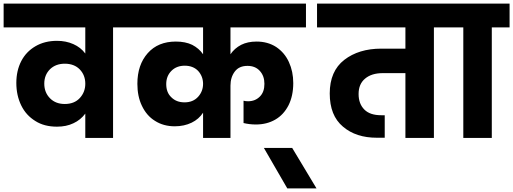

<svg xmlns="http://www.w3.org/2000/svg" viewBox="-37 -760 2828 1058"><path d="M-17 -740C-17 -740 -17 -609 -17 -609C-17 -609 433 -609 433 -609C433 -609 433 -465 433 -465C433 -465 433 -465 433 -465C416 -488 394 -505 367 -517C340 -529 310 -535 277 -535C277 -535 277 -535 277 -535C232 -535 192 -525 158 -505C124 -485 98 -458 80 -423C62 -388 53 -348 53 -303C53 -303 53 -303 53 -303C53 -257 62 -216 80 -179C98 -142 124 -114 158 -93C191 -72 231 -62 277 -62C277 -62 277 -62 277 -62C311 -62 341 -68 368 -81C394 -93 416 -111 433 -134C433 -134 433 0 433 0C433 0 586 0 586 0C586 0 586 -609 586 -609C586 -609 684 -609 684 -609C684 -609 684 -740 684 -740C684 -740 -17 -740 -17 -740ZM320 -187C320 -187 320 -187 320 -187C287 -187 260 -197 239 -218C218 -239 207 -266 207 -299C207 -299 207 -299 207 -299C207 -332 218 -358 239 -379C260 -399 287 -409 320 -409C320 -409 320 -409 320 -409C355 -409 383 -398 403 -377C423 -356 433 -330 433 -299C433 -299 433 -298 433 -298C433 -298 433 -298 433 -298C433 -268 423 -242 403 -220C383 -198 355 -187 320 -187Z M1649 -609C1649 -609 1649 -740 1649 -740C1649 -740 650 -740 650 -740C650 -740 650 -609 650 -609C650 -609 1082 -609 1082 -609C1082 -609 1082 -461 1082 -461C1082 -461 1082 -461 1082 -461C1067 -483 1047 -500 1022 -513C997 -525 967 -531 932 -531C932 -531 932 -531 932 -531C867 -531 815 -510 777 -467C739 -424 720 -368 720 -298C720 -298 720 -298 720 -298C720 -253 728 -212 745 -177C762 -141 786 -113 817 -94C848 -74 885 -64 926 -64C926 -64 926 -64 926 -64C961 -64 992 -71 1019 -84C1046 -97 1067 -116 1082 -139C1082 -139 1082 0 1082 0C1082 0 1233 0 1233 0C1233 0 1233 -288 1233 -288C1233 -288 1233 -288 1233 -288C1233 -319 1241 -345 1257 -366C1273 -387 1296 -397 1327 -397C1327 -397 1327 -397 1327 -397C1355 -397 1378 -388 1395 -369C1412 -350 1420 -327 1420 -298C1420 -298 1420 -298 1420 -298C1420 -268 1412 -245 1395 -228C1378 -211 1357 -202 1330 -202C1330 -202 1330 -202 1330 -202C1321 -202 1312 -203 1305 -205C1305 -205 1305 -82 1305 -82C1305 -82 1305 -82 1305 -82C1326 -77 1349 -74 1373 -74C1373 -74 1373 -74 1373 -74C1413 -74 1449 -83 1480 -101C1511 -119 1535 -145 1553 -180C1570 -214 1579 -255 1579 -302C1579 -302 1579 -302 1579 -302C1579 -345 1571 -383 1555 -418C1539 -453 1516 -480 1485 -501C1454 -521 1418 -531 1377 -531C1377 -531 1377 -531 1377 -531C1344 -531 1316 -525 1292 -513C1267 -500 1248 -483 1233 -461C1233 -461 1233 -609 1233 -609C1233 -609 1649 -609 1649 -609ZM980 -196C980 -196 980 -196 980 -196C950 -196 926 -205 907 -224C888 -242 879 -266 879 -297C879 -297 879 -297 879 -297C879 -327 889 -351 908 -370C927 -389 952 -398 981 -398C981 -398 981 -398 981 -398C1012 -398 1037 -388 1055 -369C1073 -349 1082 -325 1082 -298C1082 -298 1082 -298 1082 -298C1082 -271 1073 -247 1055 -227C1036 -206 1011 -196 980 -196Z M1707 278C1707 278 1573 55 1573 55C1573 55 1417 55 1417 55C1417 55 1546 278 1546 278C1546 278 1707 278 1707 278Z M2452 -740C2452 -740 1710 -740 1710 -740C1710 -740 1710 -609 1710 -609C1710 -609 2197 -609 2197 -609C2197 -609 2197 -492 2197 -492C2197 -492 2064 -492 2064 -492C2064 -492 2064 -492 2064 -492C1981 -492 1913 -471 1860 -430C1807 -389 1780 -327 1780 -245C1780 -245 1780 -245 1780 -245C1780 -164 1804 -103 1853 -62C1901 -21 1963 -1 2040 -1C2040 -1 2083 -1 2083 -1C2083 -1 2083 -125 2083 -125C2083 -125 2064 -125 2064 -125C2064 -125 2064 -125 2064 -125C2023 -125 1992 -135 1971 -156C1950 -177 1939 -205 1939 -242C1939 -242 1939 -242 1939 -242C1939 -279 1951 -307 1975 -327C1999 -347 2031 -357 2072 -357C2072 -357 2197 -357 2197 -357C2197 -357 2197 0 2197 0C2197 0 2354 0 2354 0C2354 0 2354 -609 2354 -609C2354 -609 2452 -609 2452 -609C2452 -609 2452 -740 2452 -740Z M2673 0C2673 0 2673 -609 2673 -609C2673 -609 2771 -609 2771 -609C2771 -609 2771 -740 2771 -740C2771 -740 2418 -740 2418 -740C2418 -740 2418 -609 2418 -609C2418 -609 2516 -609 2516 -609C2516 -609 2516 0 2516 0C2516 0 2673 0 2673 0Z"/></svg>

Font: Girnar Poppins
Style: Bold
Weight: 500
Designer: Ninad Kale (Devanagari), Jonny Pinhorn (Latin)
Foundry: Indian Type Foundry
Version: ""